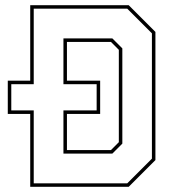

<svg xmlns="http://www.w3.org/2000/svg" viewBox="-20 -720 666 740"><path d="M96.5 0V-281H10V-409H96.5V-700H476L579 -597V-103L476 0ZM110 -13.5H470.5L565.5 -108.5V-591.5L470.5 -686.5H110V-395.5H23.5V-294.5H110ZM224.5 -128V-294.5H352.5V-395.5H224.5V-572H413L451.5 -533.5V-166.5L413 -128ZM238 -141.5H407.5L438 -172V-528L407.5 -558.5H238V-409H366V-281H238Z"/></svg>

Font: Tourney Expanded Thin
Style: Regular
Weight: 100
Width: 7
Designer: Tyler Finck
Foundry: Etcetera Type Co
Version: Version 1.010; ttfautohint (v1.8.3)